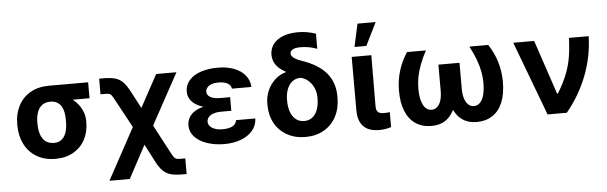

<svg xmlns="http://www.w3.org/2000/svg" viewBox="-56 -967 4330 1369"><g transform="rotate(-5 2109.5 -282.0)"><path d="M306.7 -513.8Q312.7 -511.5 318.7 -505.6Q324.6 -499.8 332.4 -491.7Q340.6 -479 349.4 -469Q358.1 -459.1 370.9 -449.7Q383.6 -440.2 401.2 -434.9Q439.5 -422.3 473.7 -393.8Q508 -365.3 528.5 -325.4Q549.1 -285.5 549.1 -241.7V-232Q549.3 -163.6 520.8 -108.9Q492.2 -54.1 437.6 -22.2Q382.9 9.7 308.1 9.7Q229.7 9.7 173.2 -24.3Q116.7 -58.3 87.1 -117.3Q57.4 -176.4 57.2 -251.4V-262.4Q57.4 -334.7 86.9 -391.6Q116.3 -448.6 172.5 -481.2Q228.6 -513.8 306.7 -513.8ZM308.1 -104.4Q342.8 -104.4 364.5 -123.8Q386.2 -143.2 395.8 -175.8Q405.4 -208.3 405.2 -251.4V-262.4Q405.4 -301.9 395.8 -332.8Q386.2 -363.6 364 -381.7Q341.8 -399.7 306.7 -399.7Q269.8 -399.7 246.4 -381.7Q223.1 -363.6 212.2 -332.7Q201.3 -301.7 201.1 -262.4V-251.4Q201.3 -208.1 211.8 -175.7Q222.3 -143.2 246 -123.8Q269.7 -104.4 308.1 -104.4ZM586.8 -399.7H306.7V-513.8H586.8Z M922.3 -252.6H975.5L1131 41.1Q1142.8 63.7 1150.5 72.8Q1158.2 82 1167.9 84.6Q1177.6 87.1 1198.3 87.1H1229.5V198.9H1198.3Q1147.3 198.9 1115.9 190.1Q1084.4 181.3 1061.3 159Q1038.2 136.8 1015.4 94.2L948.1 -35.2L822.5 198.9H677.1ZM698.5 -421H667.3V-532.8H698.5Q749 -532.8 780.8 -523.7Q812.6 -514.6 835.6 -491.8Q858.7 -469 881.8 -425.8L949.1 -298.6L1075.3 -530.4H1220.4L980.7 -91.3H918.5L766.2 -372.3Q752.5 -397.5 745.6 -406.7Q738.8 -415.9 729.4 -418.5Q720 -421 698.5 -421Z M1586.1 -277.8V-222.4H1511.3Q1483.4 -222.4 1460.9 -215.5Q1438.4 -208.6 1424.7 -193.9Q1410.9 -179.2 1410.7 -158.3Q1410.9 -141.5 1422.9 -127.6Q1435 -113.6 1457.5 -105.2Q1480.1 -96.8 1511.4 -96.8Q1559.8 -96.8 1584.8 -110.9Q1609.8 -125.1 1613.9 -153.1H1752Q1749.8 -101.5 1717.7 -64.9Q1685.7 -28.3 1633.2 -9.3Q1580.8 9.7 1518.2 9.7Q1448.9 9.7 1393.1 -9.3Q1337.2 -28.2 1304.8 -63.2Q1272.5 -98.2 1272.3 -144.4Q1272.5 -183.4 1294.7 -213.3Q1317 -243.2 1363.4 -260.5Q1409.9 -277.8 1480.8 -277.8ZM1281.2 -384.3Q1281.4 -432.5 1311.5 -467Q1341.6 -501.6 1394.9 -519.4Q1448.3 -537.3 1517.6 -537.3Q1580.4 -537.3 1631 -518.4Q1681.7 -499.5 1711.5 -463.7Q1741.3 -427.9 1743.9 -379.3H1604.2Q1600.7 -405.4 1576.4 -418.4Q1552 -431.4 1510.6 -431.4Q1482.1 -431.4 1461.8 -423.6Q1441.4 -415.8 1430.8 -402.5Q1420.2 -389.2 1420 -373.4Q1420.2 -357 1431.1 -345.2Q1442 -333.3 1462.4 -326.7Q1482.8 -320 1511.3 -320H1586.1V-257.3H1480.8Q1415.3 -257.3 1370.4 -275.1Q1325.5 -292.9 1303.4 -321.5Q1281.4 -350.1 1281.2 -384.3Z M2107.5 -739.2Q2140.7 -739.2 2170.8 -734.1Q2200.9 -728.9 2235.2 -717.5V-609.1Q2212 -618.5 2181 -624.8Q2149.9 -631 2118.5 -631Q2080.1 -631 2061.4 -620.9Q2042.6 -610.8 2042.6 -592.2Q2042.6 -582.1 2049.5 -572.7Q2056.3 -563.2 2073 -553.2Q2089.6 -543.1 2118 -533.3Q2235.1 -494 2291.8 -426.2Q2348.4 -358.3 2348.6 -259.2V-249.5Q2348.6 -173.9 2317.9 -115.1Q2287.1 -56.3 2230.2 -23.3Q2173.4 9.7 2098.4 9.7Q2022.2 9.7 1965.2 -22.4Q1908.2 -54.4 1877.3 -111.4Q1846.3 -168.5 1846.3 -241.7V-251.4Q1846.3 -301.9 1866.4 -346.3Q1886.5 -390.8 1921.2 -421.5Q1955.8 -452.3 1998.7 -463.2L1997.9 -465.9Q1952.7 -489.4 1929.4 -521.5Q1906.1 -553.6 1905.9 -594.2Q1905.9 -638 1930.6 -670.9Q1955.2 -703.8 2000.6 -721.5Q2046.1 -739.2 2107.5 -739.2ZM2098.4 -104.4Q2132.8 -104.4 2157.2 -123.8Q2181.6 -143.3 2193.9 -177.8Q2206.3 -212.4 2206.3 -257.6V-265.8Q2206.3 -299.7 2192.5 -331.7Q2178.6 -363.6 2153.9 -385.6Q2129.2 -407.6 2098.4 -413.6Q2063.6 -413.6 2039.1 -394.5Q2014.5 -375.4 2001.6 -341.6Q1988.7 -307.9 1988.7 -265.8V-257.6Q1988.7 -212.6 2001.4 -178.1Q2014.1 -143.7 2038.7 -124Q2063.3 -104.4 2098.4 -104.4Z M2615.1 -530.4 2613.3 -164.7Q2613.5 -143.7 2619.8 -132.3Q2626.2 -121 2638.3 -116.2Q2650.3 -111.3 2669.3 -111.3Q2681.8 -111.3 2691.1 -112.3Q2700.4 -113.3 2711 -114.3V-7.5Q2692.1 -1 2670.1 2.6Q2648.1 6.1 2624.4 6.1Q2577.4 6.1 2544.2 -9.8Q2511 -25.8 2492.9 -60Q2474.8 -94.3 2474.6 -147.9V-530.4ZM2536.6 -763.1H2666.5L2585.7 -599.2H2500.6Z M2928.4 -263.6Q2928.4 -214.6 2938 -178.9Q2947.6 -143.3 2965.7 -124.2Q2983.9 -105.2 3009.7 -105.2Q3032.5 -105.2 3049.8 -120.2Q3067.1 -135.3 3076.5 -164.4Q3085.8 -193.6 3085.8 -235V-421.5H3191.2V-249Q3191.2 -169.4 3169.8 -111.4Q3148.4 -53.5 3105.5 -21.9Q3062.6 9.7 2999.3 9.7Q2934 9.7 2886.9 -21.3Q2839.7 -52.3 2814.3 -113.4Q2788.9 -174.4 2789.4 -263.5Q2789.8 -336.3 2810.7 -404Q2831.5 -471.8 2870.8 -530.4H3005.6Q2978.1 -478.3 2961.1 -432.8Q2944.1 -387.2 2936.2 -346Q2928.4 -304.7 2928.4 -263.6ZM3533.1 -263.5Q3533.6 -174.4 3508.5 -113.4Q3483.4 -52.3 3436 -21.3Q3388.6 9.7 3323.2 9.7Q3259.9 9.7 3217 -21.9Q3174.1 -53.5 3152.7 -111.4Q3131.3 -169.4 3131.3 -249V-421.5H3236.7V-235Q3236.7 -193.7 3246.4 -164.6Q3256.1 -135.6 3273.1 -120.4Q3290 -105.2 3312.8 -105.2Q3338.6 -105.2 3357 -124.2Q3375.4 -143.3 3384.8 -178.9Q3394.2 -214.6 3394.2 -263.6Q3394.2 -304.9 3386.4 -346.1Q3378.7 -387.2 3361.6 -432.8Q3344.5 -478.3 3316.9 -530.4H3451.8Q3491 -471.8 3511.9 -404Q3532.7 -336.3 3533.1 -263.5Z M3631.1 -530.4H3780.6L3910.9 -141.9H3916.4Q3958.7 -210.6 3982.1 -269.4Q4005.5 -328.2 4016 -388.5Q4026.5 -448.9 4030.2 -530.4H4170.7Q4167.7 -389.4 4115.9 -253Q4064.1 -116.5 3968 0H3830.3Z"/></g></svg>

Font: Pretendard Variable
Style: Regular
Weight: 400
Designer: Base glyphs from Inter by Rasmus Andersson; Hangul glyphs from Noto Sans CJK(Source Han Sans) by Jang Soo-young and Kang
Foundry: Kil Hyung-jin
Version: Version 1.100;FEAKit 1.0